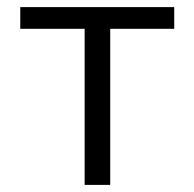

<svg xmlns="http://www.w3.org/2000/svg" viewBox="-20 -520 547 540"><path d="M218 0H290V-439H470V-500H37V-439H218Z"/></svg>

Font: LT Wave Alt Light
Style: Regular
Weight: 300
Designer: Daniel Lyons
Version: Version 2.5 (Glyphs App)